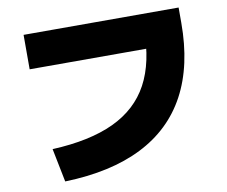

<svg xmlns="http://www.w3.org/2000/svg" viewBox="-83 -839 1167 988"><g transform="rotate(-10 500.0 -345.0)"><path d="M145 -130Q341 -139 467 -198Q593 -257 654 -370Q715 -483 715 -655L810 -555H100V-735H910V-655Q910 -432 827.5 -278.5Q745 -125 582.5 -43.5Q420 38 180 45Z"/></g></svg>

Font: M PLUS 1 Black
Style: Regular
Weight: 900
Designer: Coji Morishita
Foundry: UNDERFOREST DESIGN
Version: Version 1.001